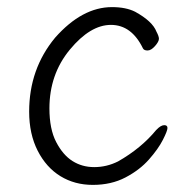

<svg xmlns="http://www.w3.org/2000/svg" viewBox="-20 -504 540 540"><path d="M241 16Q190 16 150 -8.5Q110 -33 86 -80Q62 -127 62 -190Q62 -310 135 -398Q211 -484 295 -484Q334 -484 360 -471Q409 -444 420 -415Q427 -402 427 -395Q427 -387 416 -374.5Q405 -362 395 -362Q385 -362 382 -368Q350 -434 292 -434Q234 -434 176.5 -364.5Q119 -295 119 -199Q119 -141 138 -104.5Q157 -68 184 -51Q211 -34 245 -34Q280 -34 312 -50Q377 -87 419 -138Q432 -152 442 -152Q451 -152 451 -144Q451 -136 438 -110.5Q425 -85 399 -55.5Q373 -26 333 -5Q293 16 241 16Z"/></svg>

Font: LXGW WenKai Mono TC Light
Style: Regular
Weight: 300
Designer: LXGW / Fontworks Inc.
Foundry: LXGW / Fontworks Inc.
Version: Version 1.330